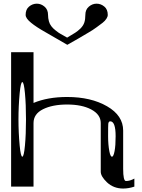

<svg xmlns="http://www.w3.org/2000/svg" viewBox="-20 -1041 790 1071"><path d="M581.1 -958Q581.1 -948.2 574.2 -937.5Q566.4 -924.8 552.7 -914.1Q541 -905.3 518.6 -888.7Q496.1 -872.1 473.6 -859.4L418.9 -827.1Q389.6 -809.6 355.5 -791L235.4 -860.4Q181.6 -890.6 153.3 -914.1Q123 -938.5 123 -958Q123 -988.3 141.6 -1003.9Q161.1 -1020.5 185.5 -1020.5Q209 -1020.5 228.5 -1003.9Q248 -987.3 248 -958Q248 -939.5 252.9 -921.9Q256.8 -907.2 266.6 -894.5Q275.4 -882.8 289.1 -872.1Q308.6 -856.4 318.4 -851.6Q326.2 -847.7 335 -842.3Q343.8 -836.9 354.5 -831.1L399.4 -858.4Q412.1 -866.2 428.7 -881.8Q444.3 -897.5 450.2 -915Q456.1 -932.6 456.1 -958Q456.1 -987.3 475.6 -1003.9Q495.1 -1020.5 518.6 -1020.5Q543 -1020.5 562.5 -1003.9Q581.1 -988.3 581.1 -958ZM625 -281.2Q625 -364.3 594.7 -364.3Q585.9 -364.3 584 -350.6Q583 -341.8 583 -281.2Q583 -234.4 589.8 -198.2Q595.7 -167 604.5 -167Q613.3 -167 619.1 -198.2Q625 -228.5 625 -281.2ZM89.8 -521.5Q83 -449.2 83 -375Q83 -300.8 89.8 -228.5Q95.7 -167 104.5 -167Q113.3 -167 119.1 -228.5Q125 -290 125 -375Q125 -460 119.1 -521.5Q113.3 -583 104.5 -583Q95.7 -583 89.8 -521.5ZM167 -750V-466.8Q246.1 -500 354.5 -500Q487.3 -500 577.1 -448.2Q667 -396.5 667 -312.5V-99.6Q667 -31.2 682.6 -31.2Q705.1 -31.2 729.5 -44.9V0Q697.3 10.7 667 10.7Q613.3 10.7 576.2 -24.4Q542 -57.6 542 -83V-354.5Q542 -402.3 488.3 -430.7Q436.5 -458 354.5 -458Q272.5 -458 219.7 -431.6Q167 -405.3 167 -354.5V0H42V-750Z"/></svg>

Font: okolaksMetalik
Style: bold
Weight: 700
Width: 7
Version: Version 0.6